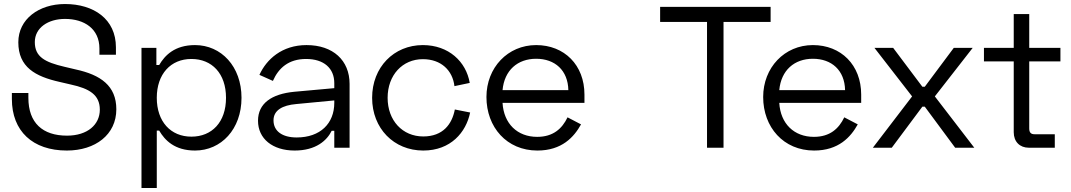

<svg xmlns="http://www.w3.org/2000/svg" viewBox="-20 -734 5322 954"><path d="M303 -714C173 -714 71 -639 71 -524C71 -400 156 -354 276 -327L332 -314C424 -294 476 -263 476 -189C476 -115 415 -60 313 -60C192 -60 121 -123 121 -248V-272H39V-242C39 -83 142 14 312 14C454 14 558 -65 558 -191C558 -308 480 -362 356 -389L301 -402C202 -425 153 -452 153 -525C153 -596 219 -640 303 -640C399 -640 474 -591 474 -493V-462H556V-499C556 -639 446 -714 303 -714Z M683 200H759V-85H771C799 -37 848 14 949 14C1079 14 1180 -92 1180 -248C1180 -404 1079 -510 949 -510C848 -510 799 -459 771 -411H757V-496H683ZM931 -55C828 -55 759 -130 759 -248C759 -366 828 -441 931 -441C1033 -441 1103 -369 1103 -248C1103 -127 1033 -55 931 -55Z M1269 -362 1336 -332C1364 -396 1414 -441 1501 -441C1589 -441 1641 -395 1641 -321V-296L1442 -278C1329 -267 1262 -220 1262 -134C1262 -45 1334 14 1444 14C1551 14 1605 -37 1628 -84H1641V0H1717V-317C1717 -434 1635 -510 1503 -510C1381 -510 1304 -439 1269 -362ZM1339 -136C1339 -186 1383 -211 1452 -217L1641 -235V-223C1641 -121 1572 -51 1454 -51C1383 -51 1339 -82 1339 -136Z M1829 -248C1829 -96 1937 14 2083 14C2220 14 2296 -77 2316 -175L2240 -190C2226 -117 2181 -56 2083 -56C1980 -56 1906 -135 1906 -248C1906 -361 1980 -440 2081 -440C2172 -440 2229 -384 2238 -306L2314 -322C2296 -428 2209 -510 2081 -510C1937 -510 1829 -400 1829 -248Z M2397 -252C2397 -102 2498 14 2650 14C2772 14 2832 -53 2867 -116L2800 -151C2773 -95 2729 -54 2649 -54C2551 -54 2483 -119 2477 -223H2884V-264C2884 -411 2784 -510 2644 -510C2503 -510 2397 -398 2397 -252ZM2477 -286C2486 -385 2552 -442 2644 -442C2737 -442 2802 -385 2804 -286Z M3260 -700V-625H3493V0H3575V-625H3809V-700Z M3772 -252C3772 -102 3873 14 4025 14C4147 14 4207 -53 4242 -116L4175 -151C4148 -95 4104 -54 4024 -54C3926 -54 3858 -119 3852 -223H4259V-264C4259 -411 4159 -510 4019 -510C3878 -510 3772 -398 3772 -252ZM3852 -286C3861 -385 3927 -442 4019 -442C4112 -442 4177 -385 4179 -286Z M4325 -496 4512 -255 4317 0H4411L4563 -204H4575L4726 0H4821L4625 -255L4813 -496H4719L4575 -303H4563L4418 -496Z M4869 -496V-429H5017V-77C5017 -30 5047 0 5092 0H5221V-67H5120C5102 -67 5094 -76 5094 -96V-429H5249V-496H5094V-664H5017V-496Z"/></svg>

Font: Space Text
Style: Regular
Weight: 400
Designer: Florian Karsten (Space Text), Colophon Foundry (Space Mono)
Foundry: Florian Karsten
Version: Version 1.003;PS 001.003;hotconv 1.0.88;makeotf.lib2.5.64775